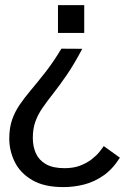

<svg xmlns="http://www.w3.org/2000/svg" viewBox="-20 -578 533 768"><path d="M225.6 -383.3 309.1 -382.8Q276.4 -320.8 246.8 -277.8Q217.3 -234.9 192.4 -203.4Q167.5 -171.9 149.4 -145.5Q131.3 -119.1 121.3 -91.1Q111.3 -63 111.3 -25.9Q111.3 7.8 123.5 35.2Q135.7 62.5 163.6 78.6Q191.4 94.7 238.3 94.7Q274.4 94.7 301.3 84.2Q328.1 73.7 347.2 58.8Q366.2 43.9 377.9 29.3Q389.6 14.6 395 6.3L459.5 52.7Q430.7 98.6 393.6 124.3Q356.4 149.9 315.7 160.2Q274.9 170.4 233.9 170.4Q156.2 170.4 108.4 142.1Q60.5 113.8 38.8 69.3Q17.1 24.9 17.1 -23.4Q17.1 -65.9 28.1 -98.1Q39.1 -130.4 58.8 -159.2Q78.6 -188 104.7 -219Q130.9 -250 161.9 -289.6Q192.9 -329.1 225.6 -383.3ZM316.9 -557.6V-446.3H211.9V-557.6Z"/></svg>

Font: Pontano Sans Medium
Style: Regular
Weight: 500
Designer: Vernon Adams
Foundry: Vernon Adams
Version: Version 2.001